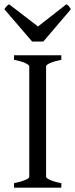

<svg xmlns="http://www.w3.org/2000/svg" viewBox="-31 -872 349 892"><path d="M34.2 0V-21Q67.4 -27.8 86.2 -35.9Q105 -43.9 105 -50.8V-564Q105 -569.8 87.2 -578.6Q69.3 -587.4 34.2 -594.2V-615.2H253.9V-594.2Q220.7 -587.4 201.9 -579.1Q183.1 -570.8 183.1 -564V-50.8Q183.1 -44.9 200.9 -36.4Q218.8 -27.8 253.9 -21V0ZM170.4 -679.2H118.2L-10.7 -829.1Q-7.3 -834 -4.9 -837.4Q-2.4 -840.8 -0.2 -843.3Q2 -845.7 4.6 -847.7Q7.3 -849.6 11.2 -852.1L145.5 -749L277.3 -852.1Q285.6 -847.7 289.1 -843.3Q292.5 -838.9 298.3 -829.1Z"/></svg>

Font: Gentium Plus Am
Style: Regular
Weight: 400
Designer: J. Victor Gaultney, Annie Olsen, Iska Routamaa, Becca Hirsbrunner
Foundry: SIL International
Version: Version 5.000